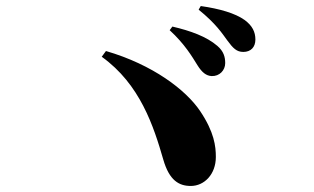

<svg xmlns="http://www.w3.org/2000/svg" viewBox="-20 -749 1040 636"><path d="M634 -533C649 -509 663 -498 681 -497C707 -496 726 -516 726 -540C726 -560 721 -579 700 -597C664 -628 611 -647 551 -661L542 -649C592 -603 616 -562 634 -533ZM733 -615C752 -589 764 -577 786 -577C811 -577 826 -593 826 -618C826 -643 816 -664 790 -683C759 -705 708 -720 645 -729L638 -717C696 -670 716 -638 733 -615ZM331 -580 317 -561C444 -470 489 -331 521 -220C541 -151 573 -133 612 -133C657 -133 695 -172 695 -229C695 -264 690 -311 643 -381C596 -451 486 -535 331 -580Z"/></svg>

Font: Noto Serif SC Black
Style: Regular
Weight: 900
Designer: Ryoko NISHIZUKA 西塚涼子 (kana & ideographs); Frank Grießhammer (Latin, Greek & Cyrillic); Wenlong ZHANG 张文龙 (bopomofo); San
Foundry: Adobe
Version: Version 2.001;hotconv 1.1.0;makeotfexe 2.6.0